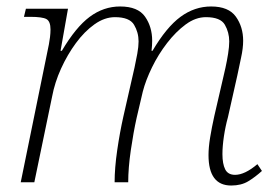

<svg xmlns="http://www.w3.org/2000/svg" viewBox="-20 -563 846 593"><path d="M694 10Q624 10 624 -84Q624 -108 629 -138.5Q634 -169 642 -205L670 -326Q672 -334 676.5 -354.5Q681 -375 684.5 -397Q688 -419 688 -435Q688 -463 674.5 -486.5Q661 -510 616 -510Q584 -510 553.5 -487.5Q523 -465 496 -430Q469 -395 449.5 -355Q430 -315 421 -280L402 -199Q392 -154 384 -99Q376 -44 376 0H334Q334 -44 342 -99Q350 -154 361 -203L389 -326Q391 -334 395.5 -354.5Q400 -375 404 -397Q408 -419 408 -435Q408 -463 394 -486.5Q380 -510 335 -510Q303 -510 272 -488Q241 -466 214.5 -430Q188 -394 168.5 -351Q149 -308 141 -265L86 0H44L131 -426Q133 -436 134.5 -448.5Q136 -461 136 -472Q136 -497 123.5 -504Q111 -511 73 -511H54L60 -536H190L167 -406H171Q214 -479 257 -511Q300 -543 351 -543Q406 -543 428 -511.5Q450 -480 450 -437Q450 -423 448 -406H451Q494 -479 537.5 -511Q581 -543 632 -543Q686 -543 708.5 -511.5Q731 -480 731 -437Q731 -414 724.5 -384.5Q718 -355 713 -330L684 -201Q676 -172 671.5 -141.5Q667 -111 667 -87Q667 -57 675.5 -40Q684 -23 706 -23Q736 -23 775 -56L789 -35Q768 -16 746.5 -3Q725 10 694 10Z"/></svg>

Font: Noto Serif ExtraLight
Style: Italic
Weight: 200
Italic angle: -12°
Designer: Monotype Design Team
Foundry: Monotype Imaging Inc.
Version: Version 2.014; ttfautohint (v1.8.4.7-5d5b)